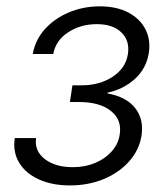

<svg xmlns="http://www.w3.org/2000/svg" viewBox="-20 -563 517 590"><path d="M194.8 6.8Q140.6 6.8 99.9 -11.5Q59.1 -29.8 39.1 -62.7Q19 -95.7 25.4 -138.7H90.8Q85.4 -99.1 117.7 -74.2Q149.9 -49.3 203.6 -49.3Q241.7 -49.3 272.5 -62.3Q303.2 -75.2 323.2 -97.7Q343.3 -120.1 347.7 -148.9Q355.5 -194.3 321 -221.9Q286.6 -249.5 222.7 -249.5H194.8L202.6 -300.8H230.5Q286.1 -300.8 326.2 -327.1Q366.2 -353.5 373 -396.5Q379.4 -437.5 353.3 -463.1Q327.1 -488.8 277.3 -488.8Q228 -488.8 189.7 -463.9Q151.4 -439 143.6 -397H80.6Q88.4 -440.4 117.9 -473.4Q147.5 -506.3 191.7 -524.9Q235.8 -543.5 286.6 -543.5Q338.4 -543.5 374.5 -524.4Q410.6 -505.4 427.2 -472.4Q443.8 -439.5 437 -398.4Q429.2 -352.1 394.3 -320.3Q359.4 -288.6 310.5 -278.3L310.1 -275.9Q368.2 -265.6 395.5 -230.7Q422.9 -195.8 414.6 -144.5Q407.2 -101.1 376.5 -66.7Q345.7 -32.2 298.6 -12.7Q251.5 6.8 194.8 6.8Z"/></svg>

Font: Inter 20pt Light
Style: Italic
Weight: 300
Italic angle: -9.3988°
Version: Version 4.001;git-66647c0bb